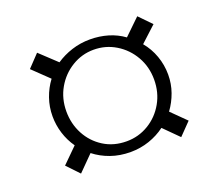

<svg xmlns="http://www.w3.org/2000/svg" viewBox="-84 -660 735 661"><g transform="rotate(-20 283.0 -329.5)"><path d="M109 -108.6 66.6 -153.2 121.7 -207.6Q103.3 -233.6 93.7 -264.4Q84.1 -295.2 84.1 -327Q84.1 -361.6 95.1 -393Q106 -424.4 125.4 -450.2L66.6 -506.8L109 -551.4L170.2 -494Q196.4 -511.7 228.3 -522Q260.2 -532.3 295.4 -532.3Q329.8 -532.3 361.2 -523Q392.6 -513.6 417.8 -495.1L476 -551.4L519.4 -506.8L462.1 -454Q483.9 -428 495.7 -395Q507.5 -362 507.5 -326.6Q507.5 -292.9 496.6 -262.2Q485.7 -231.4 466.6 -205.4L519.4 -153.2L476 -108.6L422.8 -161.8Q396.6 -142.2 364.1 -131Q331.5 -119.8 295.4 -119.8Q256.4 -119.8 223.2 -131.5Q190 -143.2 163.8 -163.8ZM295.3 -159.2Q339.1 -159.2 375.9 -181.4Q412.7 -203.5 434.4 -241.7Q456.2 -279.9 456.2 -327Q456.2 -373.7 434.4 -411.8Q412.6 -449.9 375.7 -472.3Q338.9 -494.6 295 -494.6Q252.1 -494.6 215.3 -472.3Q178.4 -449.9 156.5 -411.8Q134.6 -373.7 134.6 -326.6Q134.6 -281.4 154.8 -243.2Q175.1 -205 211.5 -182.1Q247.9 -159.2 295.3 -159.2Z"/></g></svg>

Font: Panamera Thin
Style: Regular
Weight: 100
Designer: Bastien Sozeau
Foundry: NBR — Bastien Sozeau
Version: Version 3.003;gftools[0.9.33]